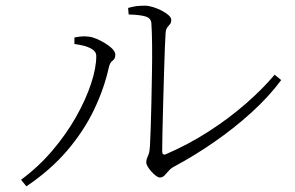

<svg xmlns="http://www.w3.org/2000/svg" viewBox="-20 -688 1040 676"><path d="M543 -63Q537 -63 529 -69Q521 -75 513 -84Q505 -93 500 -101.5Q495 -110 495 -116Q495 -125 497.5 -130.5Q500 -136 503.5 -145.5Q507 -155 508 -175Q509 -193 510.5 -233Q512 -273 513 -324.5Q514 -376 515 -430Q516 -484 515.5 -530.5Q515 -577 513 -606Q512 -624 492.5 -630Q473 -636 433 -637L431 -660Q448 -665 461.5 -666.5Q475 -668 490 -668Q503 -668 519 -663Q535 -658 549.5 -650.5Q564 -643 573.5 -634.5Q583 -626 583 -618Q583 -608 578.5 -603Q574 -598 569 -591.5Q564 -585 563 -571Q562 -559 560.5 -520.5Q559 -482 557.5 -430Q556 -378 554.5 -323.5Q553 -269 552 -224Q551 -179 551 -156Q551 -140 564 -145Q643 -179 714.5 -225Q786 -271 845.5 -323Q905 -375 947 -425L970 -406Q927 -348 866 -292.5Q805 -237 735 -188.5Q665 -140 594 -102Q582 -96 574 -86.5Q566 -77 559 -70Q552 -63 543 -63ZM54 -55Q115 -100 164 -157.5Q213 -215 247.5 -276Q282 -337 300.5 -393Q319 -449 319 -491Q319 -506 304 -515Q289 -524 270.5 -528Q252 -532 242 -533V-556Q251 -558 265 -559.5Q279 -561 292 -559Q304 -558 319.5 -551.5Q335 -545 350.5 -535.5Q366 -526 376 -515.5Q386 -505 386 -495Q386 -481 376.5 -474.5Q367 -468 363 -450Q347 -377 311.5 -302.5Q276 -228 217.5 -159Q159 -90 73 -32Z"/></svg>

Font: Noto Serif SC ExtraLight ExtraLight
Style: Regular
Weight: 250
Version: Version 2.002-H1;hotconv 1.1.0;makeotfexe 2.6.0